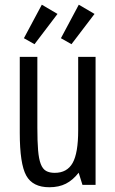

<svg xmlns="http://www.w3.org/2000/svg" viewBox="-20 -778 482 808"><path d="M137.2 -538.6H63.2V-219Q63.2 -88.4 90.4 -39.2Q117.6 10 187.4 10Q227.8 10 257.3 -5Q286.8 -20 311 -51.2L327 0H382.2V-538.6H309V-229Q309 -133.6 285.6 -92.1Q262.2 -50.6 210.4 -50.6Q188.2 -50.6 173.9 -58.7Q159.6 -66.8 151.5 -87.8Q143.4 -108.8 140.3 -145.9Q137.2 -183 137.2 -240.8ZM125.2 -592 222 -719.4 156 -758.2 80.6 -617.2ZM280.8 -592 377.8 -719.4 311.6 -758.2 236.4 -617.2Z"/></svg>

Font: Secuela Light
Style: Regular
Weight: 300
Designer: Fernando Haro
Foundry: deFharo
Version: Version 1.708